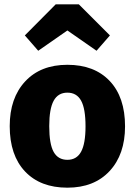

<svg xmlns="http://www.w3.org/2000/svg" viewBox="-20 -851 624 889"><path d="M157 -616 95 -687 238 -831H345L489 -687L427 -616L292 -710ZM292 -551Q417 -551 488 -476Q559 -401 559 -266Q559 -136 487.5 -59Q416 18 292 18Q167 18 96 -57Q25 -132 25 -267Q25 -397 96.5 -474Q168 -551 292 -551ZM208 -267Q208 -184 228.5 -147.5Q249 -111 292 -111Q335 -111 355.5 -148.5Q376 -186 376 -266Q376 -348 355.5 -385Q335 -422 292 -422Q249 -422 228.5 -384.5Q208 -347 208 -267Z"/></svg>

Font: FiraGO ExtraBold
Style: Regular
Weight: 800
Designer: bBox Type
Foundry: bBox Type GmbH
Version: Version 1.001;PS 001.001;hotconv 1.0.88;makeotf.lib2.5.64775